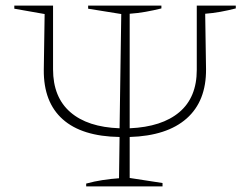

<svg xmlns="http://www.w3.org/2000/svg" viewBox="-20 -664 891 684"><path d="M287 0V-10Q316 -18 345.5 -22.5Q375 -27 404 -29L406 -176Q272 -178 203.5 -239Q135 -300 136 -415L139 -614L31 -633V-644H169V-417Q169 -318 230.5 -264.5Q292 -211 406 -207L412 -614L294 -633V-644H555V-634Q527 -627 499 -622Q471 -617 442 -615V-207Q557 -212 619 -264.5Q681 -317 681 -415V-644H820V-634Q793 -627 765.5 -622Q738 -617 711 -615L714 -418Q715 -304 645 -242Q575 -180 442 -176V-30L559 -12V0Z"/></svg>

Font: Piazzolla Thin
Style: Regular
Weight: 100
Designer: Juan Pablo del Peral
Foundry: Huerta Tipografica
Version: Version 1.330